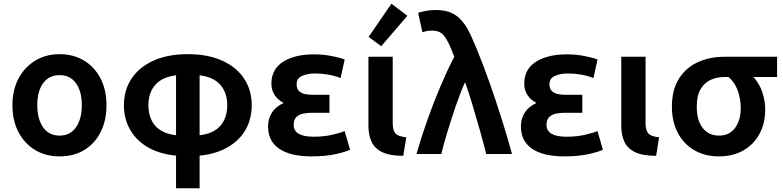

<svg xmlns="http://www.w3.org/2000/svg" viewBox="-20 -830 4221 1035"><path d="M301 13Q226 13 169 -21.5Q112 -56 79.5 -118Q47 -180 47 -263Q47 -345 80 -407Q113 -469 170.5 -503.5Q228 -538 301 -538Q376 -538 433 -503.5Q490 -469 522 -407Q554 -345 554 -263Q554 -180 522.5 -118Q491 -56 434.5 -21.5Q378 13 301 13ZM301 -99Q358 -99 389.5 -143.5Q421 -188 421 -263Q421 -338 389.5 -381.5Q358 -425 301 -425Q244 -425 212.5 -381.5Q181 -338 181 -263Q181 -188 212.5 -143.5Q244 -99 301 -99Z M929 185V9Q839 0 776.5 -36.5Q714 -73 681 -131.5Q648 -190 648 -263Q648 -344 689 -406Q730 -468 807 -503Q884 -538 993 -538Q1101 -538 1178 -503Q1255 -468 1296 -406Q1337 -344 1337 -263Q1337 -189 1304 -131Q1271 -73 1208 -36.5Q1145 0 1056 9V185ZM929 -101V-424Q854 -415 817 -372.5Q780 -330 780 -263Q780 -195 816.5 -152.5Q853 -110 929 -101ZM1056 -101Q1132 -110 1168.5 -152.5Q1205 -195 1205 -263Q1205 -330 1168 -372.5Q1131 -415 1056 -424Z M1657 13Q1616 13 1575 6Q1534 -1 1500 -19Q1466 -37 1445.5 -69Q1425 -101 1425 -149Q1425 -190 1445.5 -222.5Q1466 -255 1509 -275Q1478 -291 1460.5 -317.5Q1443 -344 1443 -379Q1443 -457 1506 -497Q1569 -537 1672 -537Q1723 -537 1770.5 -527.5Q1818 -518 1838 -509L1816 -409Q1787 -421 1750.5 -427.5Q1714 -434 1679 -434Q1638 -434 1608.5 -421Q1579 -408 1579 -376Q1579 -350 1593 -338Q1607 -326 1626.5 -322.5Q1646 -319 1663 -319H1756V-222H1660Q1637 -222 1614.5 -217.5Q1592 -213 1577.5 -199Q1563 -185 1563 -157Q1563 -93 1671 -93Q1727 -93 1773 -104Q1819 -115 1838 -123L1867 -23Q1846 -12 1791 0.5Q1736 13 1657 13Z M2154 10Q2082 10 2041 -9.5Q2000 -29 1983 -65.5Q1966 -102 1966 -153V-524H2097V-166Q2097 -128 2111.5 -111Q2126 -94 2170 -90ZM2035 -581 1967 -631 2090 -810 2176 -745Z M2225 0Q2252 -94 2285.5 -188Q2319 -282 2355.5 -367.5Q2392 -453 2429 -524Q2425 -533 2421.5 -542Q2418 -551 2415 -559Q2393 -614 2372 -639.5Q2351 -665 2308 -665Q2281 -665 2257 -656L2234 -761Q2250 -766 2274 -771Q2298 -776 2330 -776Q2400 -776 2442.5 -743.5Q2485 -711 2518 -640Q2553 -562 2586 -474.5Q2619 -387 2648 -300.5Q2677 -214 2700.5 -136.5Q2724 -59 2740 0H2601Q2587 -56 2567.5 -125.5Q2548 -195 2527 -264.5Q2506 -334 2487 -387Q2462 -332 2438 -262Q2414 -192 2393 -123Q2372 -54 2359 0Z M3020 13Q2979 13 2938 6Q2897 -1 2863 -19Q2829 -37 2808.5 -69Q2788 -101 2788 -149Q2788 -190 2808.5 -222.5Q2829 -255 2872 -275Q2841 -291 2823.5 -317.5Q2806 -344 2806 -379Q2806 -457 2869 -497Q2932 -537 3035 -537Q3086 -537 3133.5 -527.5Q3181 -518 3201 -509L3179 -409Q3150 -421 3113.5 -427.5Q3077 -434 3042 -434Q3001 -434 2971.5 -421Q2942 -408 2942 -376Q2942 -350 2956 -338Q2970 -326 2989.5 -322.5Q3009 -319 3026 -319H3119V-222H3023Q3000 -222 2977.5 -217.5Q2955 -213 2940.5 -199Q2926 -185 2926 -157Q2926 -93 3034 -93Q3090 -93 3136 -104Q3182 -115 3201 -123L3230 -23Q3209 -12 3154 0.5Q3099 13 3020 13Z M3517 10Q3445 10 3404 -9.5Q3363 -29 3346 -65.5Q3329 -102 3329 -153V-524H3460V-166Q3460 -128 3474.5 -111Q3489 -94 3533 -90Z M3856 13Q3781 13 3724 -19.5Q3667 -52 3634.5 -112.5Q3602 -173 3602 -255Q3602 -345 3639 -404.5Q3676 -464 3740 -494Q3804 -524 3886 -524H4169V-415H4041Q4073 -381 4089 -334Q4105 -287 4105 -240Q4105 -165 4074 -108Q4043 -51 3987 -19Q3931 13 3856 13ZM3856 -99Q3912 -99 3942.5 -140.5Q3973 -182 3973 -247Q3973 -299 3956 -344Q3939 -389 3907 -415H3885Q3847 -415 3813 -400.5Q3779 -386 3757.5 -351Q3736 -316 3736 -255Q3736 -181 3768 -140Q3800 -99 3856 -99Z"/></svg>

Font: Ubuntu Sans
Style: Bold
Weight: 700
Designer: Dalton Maag Ltd
Foundry: Dalton Maag Ltd
Version: Version 1.006; ttfautohint (v1.8.4.7-5d5b)